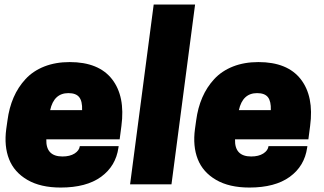

<svg xmlns="http://www.w3.org/2000/svg" viewBox="-20 -820 1439 854"><path d="M512.2 -200.2H186Q183.6 -124 257.8 -124Q291 -124 311.8 -137.2Q332.5 -150.4 335 -169.9H507.8L506.8 -163.1Q495.1 -81.1 429.4 -33.4Q363.8 14.2 250 14.2Q160.2 14.2 101.6 -20Q43 -54.2 20.3 -112.1Q-2.4 -169.9 7.8 -246.1L13.2 -284.2Q20.5 -340.3 40.5 -386.5Q60.5 -432.6 93.8 -468.5Q127 -504.4 177 -524.2Q227.1 -543.9 290 -543.9Q418.9 -543.9 478.3 -467.8Q537.6 -391.6 520 -259.8ZM284.2 -405.8Q219.7 -405.8 203.1 -330.1H345.2Q346.7 -369.1 332.5 -387.5Q318.4 -405.8 284.2 -405.8Z M558.6 0 663.6 -799.8H847.7L742.7 0Z M1351.6 -200.2H1025.4Q1022.9 -124 1097.2 -124Q1130.4 -124 1151.1 -137.2Q1171.9 -150.4 1174.3 -169.9H1347.2L1346.2 -163.1Q1334.5 -81.1 1268.8 -33.4Q1203.1 14.2 1089.4 14.2Q999.5 14.2 940.9 -20Q882.3 -54.2 859.6 -112.1Q836.9 -169.9 847.2 -246.1L852.5 -284.2Q859.9 -340.3 879.9 -386.5Q899.9 -432.6 933.1 -468.5Q966.3 -504.4 1016.4 -524.2Q1066.4 -543.9 1129.4 -543.9Q1258.3 -543.9 1317.6 -467.8Q1377 -391.6 1359.4 -259.8ZM1123.5 -405.8Q1059.1 -405.8 1042.5 -330.1H1184.6Q1186 -369.1 1171.9 -387.5Q1157.7 -405.8 1123.5 -405.8Z"/></svg>

Font: Cooper Hewitt
Style: Heavy Italic
Weight: 714
Designer: Village Type and Design LLC
Foundry: Cooper Hewitt Smithsonian Design Museum
Version: 1.000